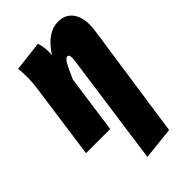

<svg xmlns="http://www.w3.org/2000/svg" viewBox="-234 -632 938 938"><g transform="rotate(-45 235.0 -163.0)"><path d="M284 -362Q285 -368 285 -378Q285 -399 273 -399Q261 -399 248.5 -377Q236 -355 212 -300L170 0H3L57 -388Q63 -426 63 -470Q63 -502 60 -526L215 -544Q225 -512 225 -482Q225 -465 224 -456Q284 -551 362 -551Q408 -551 434 -519Q460 -487 460 -431Q460 -413 457 -392L370 207L202 225Z"/></g></svg>

Font: Fira Sans Extra Condensed ExtraBold
Style: Italic
Weight: 800
Width: 3
Italic angle: -8°
Designer: Carrois Corporate & Edenspiekermann AG
Foundry: Carrois Corporate GbR & Edenspiekermann AG
Version: Version 4.203